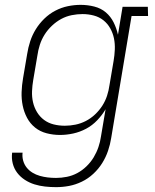

<svg xmlns="http://www.w3.org/2000/svg" viewBox="-20 -548 640 791"><path d="M211 223Q188 223 165.5 220.5Q143 218 122 211.5Q101 205 82.5 193Q64 181 51 164Q38 147 32.5 125.5Q27 104 30 81H73Q71 98 75.5 114Q80 130 90 142.5Q100 155 114 163.5Q128 172 144 176.5Q160 181 176.5 183Q193 185 211 185Q233 185 255.5 180.5Q278 176 298.5 165Q319 154 336.5 137Q354 120 366 100Q378 80 385.5 58Q393 36 396 14L415 -98Q401 -74 380.5 -52.5Q360 -31 334.5 -17.5Q309 -4 281.5 2Q254 8 227 8Q199 8 172 1Q145 -6 124.5 -22.5Q104 -39 91.5 -62.5Q79 -86 73.5 -113Q68 -140 69 -168.5Q70 -197 75 -226L92 -326Q96 -352 104.5 -378Q113 -404 127.5 -427.5Q142 -451 162.5 -471Q183 -491 208 -504Q233 -517 259.5 -522.5Q286 -528 312 -528Q341 -528 368.5 -521Q396 -514 416 -497Q436 -480 448 -456Q460 -432 466 -405L485 -520H589L590 -482H522L438 21Q434 47 425 73.5Q416 100 401 124Q386 148 364.5 168Q343 188 317 200.5Q291 213 264.5 218Q238 223 211 223ZM247 -30Q269 -30 291 -34.5Q313 -39 333.5 -49.5Q354 -60 371.5 -76.5Q389 -93 401.5 -112.5Q414 -132 421 -153.5Q428 -175 431 -197L448 -297Q452 -320 453 -344Q454 -368 449.5 -390Q445 -412 434 -431.5Q423 -451 406 -464.5Q389 -478 366.5 -484Q344 -490 320 -490Q298 -490 275.5 -485.5Q253 -481 232.5 -470Q212 -459 194 -442Q176 -425 163.5 -405Q151 -385 144 -363Q137 -341 134 -319L117 -219Q113 -196 112 -172.5Q111 -149 116 -127Q121 -105 132.5 -86Q144 -67 161.5 -54Q179 -41 201 -35.5Q223 -30 247 -30Z"/></svg>

Font: Iosevka Etoile Extralight
Style: Italic
Weight: 200
Italic angle: -9°
Designer: Belleve Invis
Foundry: Belleve Invis
Version: Version 22.1.2; ttfautohint (v1.8.4)